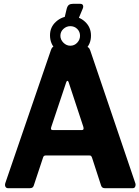

<svg xmlns="http://www.w3.org/2000/svg" viewBox="-20 -984 729 1004"><path d="M455.8 -797.7Q455.8 -752.6 424.6 -724.1Q393.5 -695.6 348.6 -695.6Q303.8 -695.6 272.7 -724.7Q241.5 -753.9 241.5 -799.7Q241.5 -842.6 273.2 -870.9Q304.8 -899.3 348.6 -899.3Q393.5 -899.3 424.6 -870.4Q455.8 -841.6 455.8 -797.7ZM398.5 -796.7Q398.5 -818.4 383.8 -832.8Q369.1 -847.2 347.6 -847.2Q327.5 -847.2 311.6 -832.8Q295.8 -818.4 295.8 -796.7Q295.8 -776.6 311.6 -760.7Q327.5 -744.9 347.6 -744.9Q369.1 -744.9 383.8 -760.7Q398.5 -776.6 398.5 -796.7ZM421.9 -742Q445.5 -742 452 -719.9L687.2 -27.1Q690.6 -18.8 687.4 -9.4Q684.2 0 674.9 0H527.5Q512.8 0 508.4 -14.4L460.9 -160.5Q459.2 -165.2 456.8 -168.1Q454.5 -171 447.3 -171H219Q208.5 -171 205.5 -161.2L156.2 -12.7Q154.5 -7.3 149.9 -3.6Q145.3 0 136 0H21.3Q12.4 0 8.2 -8.2Q4.1 -16.4 8.6 -29L246.4 -722.4Q249.8 -732.7 255.1 -737.4Q260.4 -742 271.6 -742ZM338.7 -554.7Q336.4 -561.2 332.7 -561.2Q329.1 -561.2 326.5 -554.4L248.4 -320.9Q241.8 -303.7 256.7 -303.7H407.4Q420.9 -303.7 415.8 -320.8ZM399.8 -964Q410.6 -964 413.8 -956.4Q417 -948.9 412.6 -938.7L385.9 -875H313.7L328.8 -938.2Q333 -953.7 340.9 -958.9Q348.8 -964 361.1 -964Z"/></svg>

Font: Libre Franklin Thin
Style: Regular
Weight: 100
Designer: Pablo Impallari, Rodrigo Fuenzalida, Nhung Nguyen
Foundry: Impallari Type
Version: Version 3.000